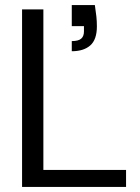

<svg xmlns="http://www.w3.org/2000/svg" viewBox="-20 -737 551 757"><path d="M67 0V-700H151V-67H477V0ZM263 -535V-575Q289 -575 300 -584.5Q311 -594 311 -613V-634H263V-717H354Q358 -691 360 -672Q362 -653 362 -633Q362 -581 336 -558Q310 -535 263 -535Z"/></svg>

Font: DM Sans 28pt
Style: Regular
Weight: 400
Version: Version 4.004;gftools[0.9.30]